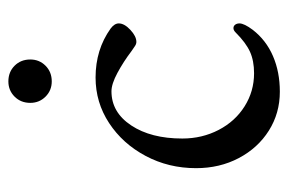

<svg xmlns="http://www.w3.org/2000/svg" viewBox="-132 -524 672 447"><g transform="rotate(-90 203.5 -301.0)"><path d="M35 0ZM35 -180Q35 -244 63.5 -297.5Q92 -351 140 -382.5Q188 -414 246 -414Q311 -414 360 -379Q372 -370 372 -360Q372 -347 357 -333Q342 -319 329 -319Q324 -319 319 -322.5Q314 -326 308 -330Q283 -349 257 -363Q231 -377 214 -377Q165 -377 134.5 -331Q104 -285 104 -212Q104 -166 124 -127.5Q144 -89 179 -67Q214 -45 256 -45Q285 -45 306 -54.5Q327 -64 351 -88Q356 -93 361 -93Q366 -93 369 -89Q372 -85 372 -79Q372 -68 357 -48Q333 -17 296 -1Q259 15 213 15Q163 15 122.5 -10.5Q82 -36 58.5 -80.5Q35 -125 35 -180ZM187 -566Q187 -588 201.5 -602.5Q216 -617 237 -617Q259 -617 273.5 -602.5Q288 -588 288 -566Q288 -545 273.5 -530.5Q259 -516 237 -516Q216 -516 201.5 -530.5Q187 -545 187 -566Z"/></g></svg>

Font: EB Garamond
Style: Regular
Weight: 400
Designer: Georg Duffner and Octavio Pardo
Foundry: Georg Duffner
Version: Version 1.000; ttfautohint (v1.6)